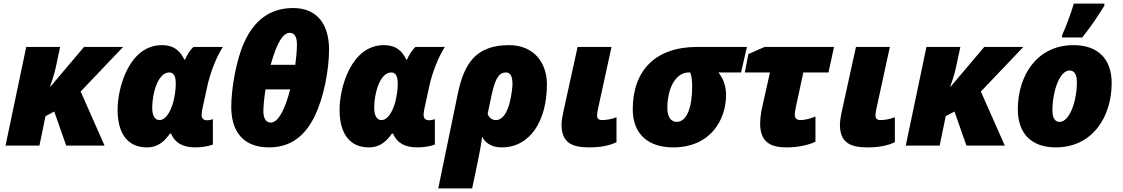

<svg xmlns="http://www.w3.org/2000/svg" viewBox="-20 -816 6291 1076"><path d="M11 0H201L235 -165L284 -191L351 0H566L432 -303L670 -553H451L264 -332H260C271 -359 284 -400 292 -436L317 -553H127Z M803 10C872 10 907 -32 932 -67H939C962 -12 1009 10 1075 10C1117 10 1153 2 1173 -6V-148C1167 -146 1152 -142 1141 -142C1122 -142 1110 -151 1110 -172C1110 -185 1113 -203 1117 -219L1142 -334C1157 -403 1191 -495 1229 -553H1064C1044 -534 1026 -504 1017 -482H1013C993 -523 962 -563 887 -563C706 -563 639 -329 639 -201C639 -67 696 10 803 10ZM873 -143C849 -143 833 -167 833 -212C833 -293 865 -410 929 -410C951 -410 965 -392 965 -348C965 -316 960 -278 951 -244C936 -190 909 -143 873 -143Z M1488 10C1614 10 1693 -60 1744 -166C1795 -271 1824 -424 1824 -539C1824 -675 1761 -771 1623 -771C1492 -771 1403 -701 1347 -575C1304 -480 1276 -319 1276 -217C1276 -80 1342 10 1488 10ZM1497 -453C1533 -582 1568 -632 1603 -632C1630 -632 1644 -611 1644 -567C1644 -531 1640 -492 1635 -453ZM1498 -129C1470 -129 1456 -154 1456 -192C1456 -218 1460 -264 1468 -315H1606C1585 -230 1546 -129 1498 -129Z M2047 10C2116 10 2151 -32 2176 -67H2183C2206 -12 2253 10 2319 10C2361 10 2397 2 2417 -6V-148C2411 -146 2396 -142 2385 -142C2366 -142 2354 -151 2354 -172C2354 -185 2357 -203 2361 -219L2386 -334C2401 -403 2435 -495 2473 -553H2308C2288 -534 2270 -504 2261 -482H2257C2237 -523 2206 -563 2131 -563C1950 -563 1883 -329 1883 -201C1883 -67 1940 10 2047 10ZM2117 -143C2093 -143 2077 -167 2077 -212C2077 -293 2109 -410 2173 -410C2195 -410 2209 -392 2209 -348C2209 -316 2204 -278 2195 -244C2180 -190 2153 -143 2117 -143Z M2436 240H2626L2654 107C2666 48 2677 -7 2682 -50C2698 -15 2736 10 2792 10C2951 10 3045 -139 3045 -343C3045 -468 2969 -563 2833 -563C2644 -563 2580 -457 2545 -288ZM2759 -143C2740 -143 2722 -153 2713 -178L2734 -279C2758 -393 2784 -410 2816 -410C2842 -410 2852 -385 2852 -345C2852 -328 2839 -143 2759 -143Z M3282 10C3343 10 3392 1 3435 -19V-159C3405 -147 3375 -143 3352 -143C3336 -143 3326 -153 3326 -168C3326 -178 3328 -190 3332 -209L3407 -553H3217L3137 -189C3132 -166 3127 -135 3127 -118C3127 -17 3184 10 3282 10Z M3752 10C3965 10 4049 -148 4049 -284C4049 -337 4031 -379 4006 -410H4133L4166 -553H3887C3654 -553 3526 -422 3526 -203C3526 -64 3614 10 3752 10ZM3772 -133C3747 -133 3720 -152 3720 -210C3720 -332 3773 -410 3839 -410H3848C3855 -393 3859 -368 3859 -332C3859 -218 3831 -133 3772 -133Z M4387 10C4450 10 4509 -2 4550 -22V-163C4518 -150 4489 -143 4465 -143C4448 -143 4434 -151 4434 -173C4434 -186 4438 -205 4441 -220L4482 -410H4623L4654 -553H4265L4174 -513L4154 -410H4295L4250 -209C4244 -182 4240 -145 4240 -123C4240 -22 4296 10 4387 10Z M4842 10C4903 10 4952 1 4995 -19V-159C4965 -147 4935 -143 4912 -143C4896 -143 4886 -153 4886 -168C4886 -178 4888 -190 4892 -209L4967 -553H4777L4697 -189C4692 -166 4687 -135 4687 -118C4687 -17 4744 10 4842 10Z M5056 0H5246L5280 -165L5329 -191L5396 0H5611L5477 -303L5715 -553H5496L5309 -332H5305C5316 -359 5329 -400 5337 -436L5362 -553H5172Z M5932 -606H6045C6098 -672 6132 -725 6169 -784V-796H5998C5983 -744 5953 -664 5932 -618ZM5897 10C6102 10 6210 -161 6210 -350C6210 -486 6133 -563 5996 -563C5791 -563 5684 -392 5684 -203C5684 -67 5761 10 5897 10ZM5918 -133C5893 -133 5878 -154 5878 -197C5878 -306 5919 -421 5974 -421C6000 -421 6015 -399 6015 -356C6015 -248 5974 -133 5918 -133Z"/></svg>

Font: Noto Sans UI Black
Style: Italic
Weight: 900
Italic angle: -372°
Designer: Monotype Design Team
Foundry: Monotype Imaging Inc.
Version: Version 1.901